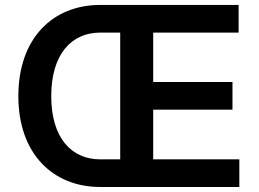

<svg xmlns="http://www.w3.org/2000/svg" viewBox="-20 -747 1036 767"><path d="M592 -110.4V-308.9H908.7V-419.4H592V-616.8H933.2V-727.3H380.7C190.3 -727.3 53.3 -593.8 53.3 -362.9C53.3 -133.9 190.3 0 380.7 0H936.1V-110.4ZM380.7 -110.4C264.9 -110.4 184.7 -196.7 184.7 -362.9C184.7 -529.8 264.9 -616.8 380.7 -616.8H460.2V-110.4Z"/></svg>

Font: RA Gorm Semi Bold
Style: Regular
Weight: 600
Designer: Rasmus Andersson
Foundry: rsms
Version: Version 3.000;hotconv 1.0.109;makeotfexe 2.5.65596